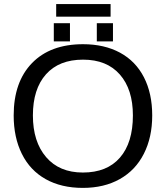

<svg xmlns="http://www.w3.org/2000/svg" viewBox="-20 -916 818 946"><path d="M730 -347.2Q730 -239.3 688.7 -158.2Q647.5 -77.1 570.3 -33.7Q493.2 9.8 388.2 9.8Q282.2 9.8 205.3 -33.2Q128.4 -76.2 87.9 -157.5Q47.4 -238.8 47.4 -347.2Q47.4 -512.2 137.7 -605.2Q228 -698.2 389.2 -698.2Q494.1 -698.2 571.3 -656.5Q648.4 -614.7 689.2 -535.2Q730 -455.6 730 -347.2ZM634.8 -347.2Q634.8 -475.6 570.6 -548.8Q506.3 -622.1 389.2 -622.1Q271 -622.1 206.5 -549.8Q142.1 -477.5 142.1 -347.2Q142.1 -217.8 207.3 -141.8Q272.5 -65.9 388.2 -65.9Q507.3 -65.9 571 -139.4Q634.8 -212.9 634.8 -347.2ZM457 -711.9V-801.8H536.6V-711.9ZM245.1 -711.9V-801.8H324.7V-711.9ZM524.9 -834H256.8V-896H524.9Z"/></svg>

Font: Arial
Style: Regular
Weight: 400
Designer: Steve Matteson
Foundry: Ascender Corporation
Version: Version 2.00.3